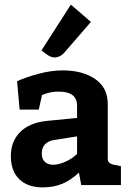

<svg xmlns="http://www.w3.org/2000/svg" viewBox="-20 -802 565 832"><path d="M504 -82V0H332L322 -54Q287 -21 249.5 -5.5Q212 10 165 10Q100 10 63.5 -25.5Q27 -61 27 -126Q27 -189 67 -229.5Q107 -270 182 -278L314 -291V-343Q314 -375 294 -390Q274 -405 233 -405Q195 -405 162 -390L148 -327H65L54 -450Q88 -466 144.5 -481.5Q201 -497 251 -497Q338 -497 392.5 -459.5Q447 -422 447 -351V-113Q447 -96 469 -89ZM210 -88Q234 -88 264 -101.5Q294 -115 314 -135V-211L213 -195Q188 -191 174.5 -176Q161 -161 161 -137Q161 -113 174.5 -100.5Q188 -88 210 -88ZM160 -584 287 -782 374 -707 257 -572Q239 -553 216 -553Q194 -553 160 -584Z"/></svg>

Font: Enriqueta
Style: Bold
Weight: 700
Designer: Viviana Monsalve, Gustavo Ibarra
Foundry: 72Puntos
Version: Version 2.000